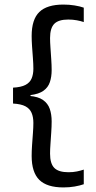

<svg xmlns="http://www.w3.org/2000/svg" viewBox="-20 -696 420 840"><path d="M346.5 -662.5V-599.5Q333.5 -604 316.2 -607.2Q299 -610.5 278.5 -610.5Q236 -610.5 217.5 -591.8Q199 -573 199 -529.5Q199 -512 200.8 -487.2Q202.5 -462.5 204.2 -436.8Q206 -411 206 -389.5Q206 -360 198.2 -336.8Q190.5 -313.5 170.2 -299Q150 -284.5 113.5 -280V-267L107.5 -276.5Q147 -273.5 168.2 -258.5Q189.5 -243.5 197.8 -219.5Q206 -195.5 206 -164.5Q206 -143 204.2 -117Q202.5 -91 200.8 -66.2Q199 -41.5 199 -24Q199 20 217.8 38.8Q236.5 57.5 279.5 57.5Q300 57.5 316.8 54Q333.5 50.5 346.5 46V110Q329.5 116 306.5 120Q283.5 124 257.5 124Q185.5 124 152 91Q118.5 58 118.5 -14Q118.5 -34 120.2 -60.2Q122 -86.5 124 -112.5Q126 -138.5 126 -158Q126 -184 118.2 -202.2Q110.5 -220.5 91.5 -230.8Q72.5 -241 37 -243V-312.5Q72.5 -314.5 91.5 -324.5Q110.5 -334.5 118.2 -352.5Q126 -370.5 126 -395.5Q126 -415.5 124 -441.5Q122 -467.5 120.2 -493.5Q118.5 -519.5 118.5 -538.5Q118.5 -611 152 -643.5Q185.5 -676 257.5 -676Q283.5 -676 306.5 -672.2Q329.5 -668.5 346.5 -662.5Z"/></svg>

Font: Anek Gujarati SemiExpanded
Style: Regular
Weight: 400
Width: 6
Designer: Mrunmayee Ghaisas (Gujarati), Yesha Goshar (Latin)
Foundry: Ek Type
Version: Version 1.003